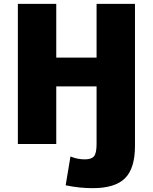

<svg xmlns="http://www.w3.org/2000/svg" viewBox="-20 -750 796 1000"><path d="M683 -730V10Q683 127 631 178.5Q579 230 463 230Q392 230 322 215L347 65Q383 80 422 80Q457 80 470 63.5Q483 47 483 0V-300H273V0H73V-730H273V-450H483V-730Z"/></svg>

Font: Mplus 1p Black
Style: Regular
Weight: 900
Version: Version 1.061